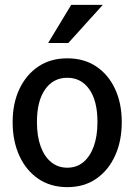

<svg xmlns="http://www.w3.org/2000/svg" viewBox="-20 -760 553 790"><path d="M257 10Q188 10 137.5 -24.5Q87 -59 59.5 -119.5Q32 -180 32 -257Q32 -335 60 -394Q88 -453 138 -486.5Q188 -520 257 -520Q326 -520 376 -486.5Q426 -453 453.5 -394Q481 -335 481 -257Q481 -180 453.5 -119.5Q426 -59 376 -24.5Q326 10 257 10ZM257 -70Q295 -70 322.5 -92.5Q350 -115 365.5 -157Q381 -199 381 -258Q381 -345 347.5 -392.5Q314 -440 257 -440Q199 -440 165.5 -392Q132 -344 132 -258Q132 -199 147.5 -157Q163 -115 191 -92.5Q219 -70 257 -70ZM261 -583H178L273 -740H403Z"/></svg>

Font: Instrument Sans SemiCondensed Medium
Style: Regular
Weight: 500
Width: 4
Designer: Rodrigo Fuenzalida
Foundry: fragTYPE
Version: Version 1.000;gftools[0.9.28]